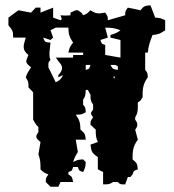

<svg xmlns="http://www.w3.org/2000/svg" viewBox="-20 -715 660 730"><path d="M286 -468 296 -459ZM306 -468H324C319 -453 321 -454 306 -449ZM400 -468H418C430 -462 428 -467 428 -449C409 -453 409 -452 400 -468ZM412 -424C416 -428 417 -419 416 -418C412 -414 411 -423 412 -424ZM400 -355 410 -345ZM210 -582 220 -572ZM172 -600 192 -610H240C240 -585 245 -572 258 -553C246 -538 244 -534 240 -515H296V-506H258V-496H192C204 -478 216 -469 216 -457C216 -450 213 -441 202 -430V-421L220 -430C211 -413 209 -411 192 -402L164 -459V-465C164 -476 163 -478 172 -487C168 -496 168 -503 168 -511C168 -524 171 -537 172 -553C151 -555 152 -553 144 -572L172 -563L182 -572ZM380 -610C402 -610 418 -608 438 -600C426 -590 416 -587 400 -582V-572L438 -563V-496L380 -506V-544C365 -549 367 -548 362 -563L390 -572ZM514 -676 466 -686C457 -672 456 -674 456 -657L390 -638C390 -655 389 -653 380 -667C371 -666 364 -664 358 -664C346 -664 338 -667 324 -676C313 -665 309 -661 296 -657C290 -668 291 -666 276 -676H268L248 -667V-657C240 -656 234 -656 228 -656C222 -656 217 -656 210 -657C216 -638 217 -645 210 -638L182 -648V-686L134 -667V-686H116L98 -667L50 -676L12 -648V-619C28 -599 30 -597 30 -572H78C74 -558 70 -547 70 -537C70 -526 75 -516 88 -506C84 -495 80 -488 80 -482C80 -474 86 -469 98 -459C89 -445 83 -437 78 -421C86 -408 88 -403 88 -395C88 -392 89 -388 88 -383L106 -364V-260C113 -248 116 -241 126 -232V-213C121 -206 118 -200 118 -196C118 -189 123 -184 134 -175L126 -128C134 -108 134 -93 134 -71C145 -60 151 -56 164 -52C155 -38 154 -40 154 -23L172 -5H202L210 -23H258C254 -41 256 -42 240 -52V-61C255 -66 253 -65 258 -80H276C281 -65 281 -66 296 -61C304 -77 305 -80 306 -99L296 -109C277 -108 274 -107 258 -99C263 -115 267 -123 276 -137L268 -184H306C304 -206 302 -209 286 -222C285 -248 283 -258 268 -279C286 -279 290 -279 306 -288C305 -304 305 -307 296 -317V-336C305 -349 305 -354 306 -373H314L324 -355C324 -336 325 -330 334 -317V-298C329 -291 326 -288 326 -284C326 -280 329 -276 334 -269C325 -255 324 -258 324 -241L344 -222C344 -202 344 -193 352 -175L324 -165C327 -139 330 -132 352 -118V-71L372 -61V-14C391 -14 397 -14 410 -23H428C436 -14 439 -14 450 -14H456L466 -42H476L484 -52C489 -67 489 -66 504 -71C502 -93 500 -96 484 -109C484 -141 485 -158 504 -184L494 -222C500 -230 502 -235 502 -241C502 -247 500 -252 494 -260V-269C502 -281 504 -293 504 -308V-326C515 -332 512 -330 522 -345C522 -377 523 -395 542 -421C541 -437 541 -439 532 -449V-515H542C544 -540 551 -559 560 -582C583 -584 589 -587 608 -600V-638C592 -646 588 -647 570 -648L552 -695C530 -693 527 -692 514 -676Z"/></svg>

Font: GNUTypewriter
Style: Standard
Weight: 400
Version: Version 001.000